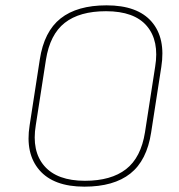

<svg xmlns="http://www.w3.org/2000/svg" viewBox="-20 -687 669 719"><path d="M296 12Q181 12 127.5 -50Q74 -112 91 -218L129 -464Q145 -569 207 -618Q269 -667 379 -667Q495 -667 548 -605.5Q601 -544 584 -436L546 -191Q530 -86 468 -37Q406 12 296 12ZM298 -10Q396 -10 452 -53.5Q508 -97 523 -192L561 -437Q577 -534 530 -589.5Q483 -645 377 -645Q278 -645 222.5 -601.5Q167 -558 152 -463L114 -218Q98 -121 146 -65.5Q194 -10 298 -10Z"/></svg>

Font: Sofia Sans Thin
Style: Italic
Weight: 250
Italic angle: -9°
Version: Version 4.100-B